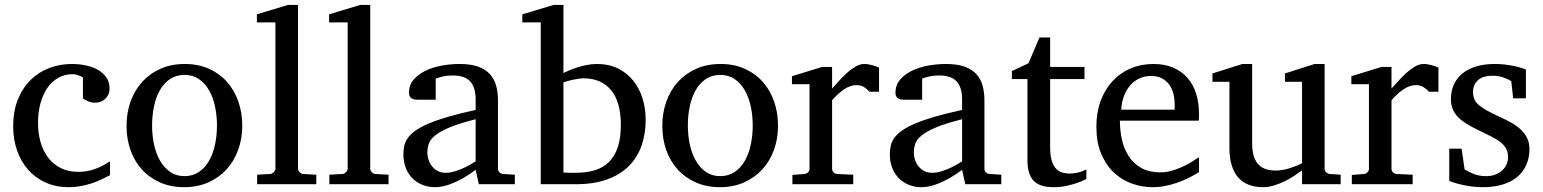

<svg xmlns="http://www.w3.org/2000/svg" viewBox="-20 -757 6339 789"><path d="M432.1 -37.1Q415 -28.3 396.2 -19.3Q377.4 -10.3 356.2 -3.4Q335 3.4 311.8 7.8Q288.6 12.2 263.2 12.2Q210.4 12.2 168.2 -6.6Q126 -25.4 96.2 -58.8Q66.4 -92.3 50.3 -138.2Q34.2 -184.1 34.2 -237.8Q34.2 -300.8 53.7 -348.6Q73.2 -396.5 106.4 -429Q139.6 -461.4 183.3 -477.8Q227.1 -494.1 274.9 -494.1Q307.6 -494.1 336.2 -487.5Q364.7 -481 385.5 -468.3Q406.2 -455.6 418.2 -437Q430.2 -418.5 430.2 -394Q430.2 -379.4 425 -368.4Q419.9 -357.4 411.6 -349.9Q403.3 -342.3 392.8 -338.6Q382.3 -335 371.1 -335Q354.5 -335 342.3 -340.6Q330.1 -346.2 320.8 -352.1V-439Q310.5 -444.8 299.6 -448.5Q288.6 -452.1 278.8 -452.1Q245.6 -452.1 219 -437Q192.4 -421.9 174.1 -395Q155.8 -368.2 146 -331.3Q136.2 -294.4 136.2 -251Q136.2 -209.5 146.7 -172.9Q157.2 -136.2 178 -109.1Q198.7 -82 229.7 -66.4Q260.7 -50.8 301.8 -50.8Q336.9 -50.8 368.4 -61.8Q399.9 -72.8 432.1 -94.2Z M871.6 -241.2Q871.6 -282.2 863.5 -319.8Q855.5 -357.4 838.9 -386.2Q822.3 -415 797.4 -432.1Q772.5 -449.2 738.8 -449.2Q704.1 -449.2 678.7 -432.1Q653.3 -415 637 -386.2Q620.6 -357.4 612.8 -319.8Q605 -282.2 605 -241.2Q605 -200.7 613 -163.1Q621.1 -125.5 637.7 -96.7Q654.3 -67.9 679.2 -50.5Q704.1 -33.2 737.8 -33.2Q772 -33.2 797.4 -50.3Q822.8 -67.4 839.1 -96.2Q855.5 -125 863.5 -162.6Q871.6 -200.2 871.6 -241.2ZM975.6 -240.2Q975.6 -187 958.7 -140.9Q941.9 -94.7 910.9 -60.8Q879.9 -26.9 835.7 -7.3Q791.5 12.2 736.8 12.2Q682.1 12.2 638.2 -7.1Q594.2 -26.4 563.5 -60.1Q532.7 -93.8 516.4 -139.9Q500 -186 500 -240.2Q500 -293.5 516.6 -339.8Q533.2 -386.2 564.5 -420.7Q595.7 -455.1 639.9 -474.6Q684.1 -494.1 739.7 -494.1Q795.4 -494.1 839.4 -474.1Q883.3 -454.1 913.6 -419.7Q943.8 -385.3 959.7 -339.1Q975.6 -293 975.6 -240.2Z M1036.6 0V-39.1L1089.8 -42Q1096.7 -42 1104.2 -49.1Q1111.8 -56.2 1111.8 -63V-665H1035.6V-698.2L1163.6 -736.8H1204.6V-63Q1204.6 -56.2 1211.7 -49.1Q1218.8 -42 1225.6 -42L1279.8 -39.1V0Z M1333.5 0V-39.1L1386.7 -42Q1393.6 -42 1401.1 -49.1Q1408.7 -56.2 1408.7 -63V-665H1332.5V-698.2L1460.4 -736.8H1501.5V-63Q1501.5 -56.2 1508.5 -49.1Q1515.6 -42 1522.5 -42L1576.7 -39.1V0Z M1934.6 -267.1Q1867.2 -250 1827.6 -233.4Q1788.1 -216.8 1767.8 -200Q1747.6 -183.1 1741.9 -165.8Q1736.3 -148.4 1736.3 -129.9Q1736.3 -114.3 1741.5 -99.4Q1746.6 -84.5 1756.1 -72.8Q1765.6 -61 1779.5 -54Q1793.5 -46.9 1811.5 -46.9Q1831.5 -46.9 1853.3 -54.2Q1875 -61.5 1893.1 -70.3Q1914.1 -80.6 1934.6 -94.2ZM1947.8 0 1934.6 -59.1Q1908.2 -39.1 1880.4 -23.4Q1868.2 -16.6 1854.5 -10.3Q1840.8 -3.9 1826.4 1.2Q1812 6.3 1797.1 9.3Q1782.2 12.2 1767.6 12.2Q1740.2 12.2 1716.6 2.9Q1692.9 -6.3 1675.3 -23.9Q1657.7 -41.5 1647.7 -66.4Q1637.7 -91.3 1637.7 -123Q1637.7 -141.6 1641.4 -158.2Q1645 -174.8 1656.2 -190.4Q1667.5 -206.1 1687.7 -220.5Q1708 -234.9 1741 -249Q1773.9 -263.2 1821.5 -277.1Q1869.1 -291 1934.6 -305.2V-348.1Q1934.6 -398.4 1912.1 -422.6Q1889.6 -446.8 1841.3 -446.8Q1814.9 -446.8 1796.4 -441.9Q1777.8 -437 1770.5 -434.1V-347.2H1697.8Q1690.9 -347.2 1684.3 -348.1Q1677.7 -349.1 1672.4 -352.3Q1667 -355.5 1663.8 -361.1Q1660.6 -366.7 1660.6 -376Q1660.6 -406.7 1679.2 -429Q1697.8 -451.2 1727.5 -465.8Q1757.3 -480.5 1794.4 -487.3Q1831.5 -494.1 1868.7 -494.1Q1915 -494.1 1945.6 -482.9Q1976.1 -471.7 1993.9 -451.7Q2011.7 -431.6 2019 -404.3Q2026.4 -377 2026.4 -344.2V-64Q2026.4 -54.7 2032.5 -48.8Q2038.6 -43 2047.4 -42L2095.7 -39.1V0Z M2633.3 -264.2Q2633.3 -207.5 2616.7 -159.4Q2600.1 -111.3 2565.2 -75.7Q2530.3 -40 2475.8 -20Q2421.4 0 2346.2 0H2202.1V-665H2126.5V-698.2L2255.4 -736.8H2295.4V-457Q2304.2 -460.9 2318.4 -467.3Q2332.5 -473.6 2350.8 -479.5Q2369.1 -485.4 2390.1 -489.7Q2411.1 -494.1 2433.1 -494.1Q2482.4 -494.1 2519.8 -475.6Q2557.1 -457 2582.5 -425.3Q2607.9 -393.6 2620.6 -351.8Q2633.3 -310.1 2633.3 -264.2ZM2531.2 -244.1Q2531.2 -338.4 2491 -386.7Q2450.7 -435.1 2378.4 -435.1Q2370.1 -435.1 2358.9 -433.6Q2347.7 -432.1 2336.2 -429.7Q2324.7 -427.2 2313.7 -424.3Q2302.7 -421.4 2295.4 -418.9V-47.9Q2303.7 -47.4 2312.5 -47.4Q2319.8 -46.9 2328.1 -46.9H2344.2Q2388.7 -46.9 2423.3 -57.1Q2458 -67.4 2481.9 -90.8Q2505.9 -114.3 2518.6 -151.9Q2531.2 -189.5 2531.2 -244.1Z M3073.2 -241.2Q3073.2 -282.2 3065.2 -319.8Q3057.1 -357.4 3040.5 -386.2Q3023.9 -415 2999 -432.1Q2974.1 -449.2 2940.4 -449.2Q2905.8 -449.2 2880.4 -432.1Q2855 -415 2838.6 -386.2Q2822.3 -357.4 2814.5 -319.8Q2806.6 -282.2 2806.6 -241.2Q2806.6 -200.7 2814.7 -163.1Q2822.8 -125.5 2839.4 -96.7Q2856 -67.9 2880.9 -50.5Q2905.8 -33.2 2939.5 -33.2Q2973.6 -33.2 2999 -50.3Q3024.4 -67.4 3040.8 -96.2Q3057.1 -125 3065.2 -162.6Q3073.2 -200.2 3073.2 -241.2ZM3177.2 -240.2Q3177.2 -187 3160.4 -140.9Q3143.6 -94.7 3112.5 -60.8Q3081.5 -26.9 3037.4 -7.3Q2993.2 12.2 2938.5 12.2Q2883.8 12.2 2839.8 -7.1Q2795.9 -26.4 2765.1 -60.1Q2734.4 -93.8 2718 -139.9Q2701.7 -186 2701.7 -240.2Q2701.7 -293.5 2718.3 -339.8Q2734.9 -386.2 2766.1 -420.7Q2797.4 -455.1 2841.6 -474.6Q2885.7 -494.1 2941.4 -494.1Q2997.1 -494.1 3041 -474.1Q3085 -454.1 3115.2 -419.7Q3145.5 -385.3 3161.4 -339.1Q3177.2 -293 3177.2 -240.2Z M3553.2 -379.9Q3543.5 -391.1 3530.8 -399.2Q3518.1 -407.2 3499.5 -407.2Q3475.1 -407.2 3450.2 -390.9Q3425.3 -374.5 3399.4 -345.2V-64Q3399.4 -54.7 3405.3 -48.8Q3411.1 -43 3420.4 -42L3486.3 -39.1V0H3236.3V-38.1L3285.6 -42Q3294.4 -43 3300.5 -48.8Q3306.6 -54.7 3306.6 -64V-411.1H3234.4V-443.8L3358.4 -481.9H3399.4V-393.1Q3410.2 -404.8 3425.5 -422.1Q3440.9 -439.5 3458.5 -455.6Q3476.1 -471.7 3494.9 -482.9Q3513.7 -494.1 3531.2 -494.1Q3539.1 -494.1 3547.9 -492.7Q3556.6 -491.2 3564.9 -489Q3573.2 -486.8 3580.3 -484.1Q3587.4 -481.4 3592.3 -479V-379.9Z M3933.6 -267.1Q3866.2 -250 3826.7 -233.4Q3787.1 -216.8 3766.8 -200Q3746.6 -183.1 3741 -165.8Q3735.4 -148.4 3735.4 -129.9Q3735.4 -114.3 3740.5 -99.4Q3745.6 -84.5 3755.1 -72.8Q3764.6 -61 3778.6 -54Q3792.5 -46.9 3810.5 -46.9Q3830.6 -46.9 3852.3 -54.2Q3874 -61.5 3892.1 -70.3Q3913.1 -80.6 3933.6 -94.2ZM3946.8 0 3933.6 -59.1Q3907.2 -39.1 3879.4 -23.4Q3867.2 -16.6 3853.5 -10.3Q3839.8 -3.9 3825.4 1.2Q3811 6.3 3796.1 9.3Q3781.2 12.2 3766.6 12.2Q3739.3 12.2 3715.6 2.9Q3691.9 -6.3 3674.3 -23.9Q3656.7 -41.5 3646.7 -66.4Q3636.7 -91.3 3636.7 -123Q3636.7 -141.6 3640.4 -158.2Q3644 -174.8 3655.3 -190.4Q3666.5 -206.1 3686.8 -220.5Q3707 -234.9 3740 -249Q3772.9 -263.2 3820.6 -277.1Q3868.2 -291 3933.6 -305.2V-348.1Q3933.6 -398.4 3911.1 -422.6Q3888.7 -446.8 3840.3 -446.8Q3814 -446.8 3795.4 -441.9Q3776.9 -437 3769.5 -434.1V-347.2H3696.8Q3689.9 -347.2 3683.3 -348.1Q3676.8 -349.1 3671.4 -352.3Q3666 -355.5 3662.8 -361.1Q3659.7 -366.7 3659.7 -376Q3659.7 -406.7 3678.2 -429Q3696.8 -451.2 3726.6 -465.8Q3756.3 -480.5 3793.5 -487.3Q3830.6 -494.1 3867.7 -494.1Q3914.1 -494.1 3944.6 -482.9Q3975.1 -471.7 3992.9 -451.7Q4010.7 -431.6 4018.1 -404.3Q4025.4 -377 4025.4 -344.2V-64Q4025.4 -54.7 4031.5 -48.8Q4037.6 -43 4046.4 -42L4094.7 -39.1V0Z M4444.3 -21Q4425.8 -11.7 4403.8 -4.4Q4385.3 2 4360.8 7.1Q4336.4 12.2 4309.6 12.2Q4252.9 12.2 4227.5 -14.2Q4202.1 -40.5 4202.1 -100.1V-432.1H4138.2V-464.8L4206.5 -497.1L4251.5 -603H4295.4V-481.9H4436.5V-432.1H4295.4V-152.8Q4295.4 -123 4300.5 -102.3Q4305.7 -81.5 4315.7 -68.6Q4325.7 -55.7 4340.6 -49.8Q4355.5 -43.9 4375.5 -43.9Q4390.1 -43.9 4402.6 -46.4Q4415 -48.8 4424.3 -52.2Q4435.1 -56.2 4444.3 -61Z M4907.2 -49.8Q4886.2 -36.6 4863.5 -25.4Q4840.8 -14.2 4816.7 -5.9Q4792.5 2.4 4767.6 7.3Q4742.7 12.2 4717.3 12.2Q4671.9 12.2 4629.9 -3.2Q4587.9 -18.6 4555.9 -49.3Q4523.9 -80.1 4504.6 -126.7Q4485.4 -173.3 4485.4 -235.8Q4485.4 -294.4 4502.9 -342Q4520.5 -389.6 4551.8 -423.6Q4583 -457.5 4626 -475.8Q4668.9 -494.1 4720.2 -494.1Q4766.6 -494.1 4801.8 -478.8Q4836.9 -463.4 4860.4 -436.3Q4883.8 -409.2 4895.5 -371.3Q4907.2 -333.5 4907.2 -289.1V-275.9Q4907.2 -268.1 4906.2 -261.2H4582Q4582 -223.1 4590.1 -185.1Q4598.1 -147 4617.2 -116.7Q4636.2 -86.4 4668.5 -67.6Q4700.7 -48.8 4749 -48.8Q4770.5 -48.8 4791.5 -54.4Q4812.5 -60.1 4832.8 -68.8Q4853 -77.6 4871.6 -88.6Q4890.1 -99.6 4907.2 -110.8ZM4807.1 -328.1Q4807.1 -353 4801.3 -374.3Q4795.4 -395.5 4783.4 -411.1Q4771.5 -426.8 4753.2 -435.8Q4734.9 -444.8 4710 -444.8Q4685.1 -444.8 4663.6 -435.3Q4642.1 -425.8 4625.7 -407.7Q4609.4 -389.6 4599.4 -364Q4589.4 -338.4 4587.4 -306.2H4807.1Z M5330.6 0V-57.1Q5317.9 -47.4 5299.6 -35.2Q5281.2 -22.9 5260 -12.5Q5238.8 -2 5215.6 5.1Q5192.4 12.2 5170.4 12.2Q5138.2 12.2 5112.5 2.7Q5086.9 -6.8 5069.1 -26.6Q5051.3 -46.4 5041.7 -76.9Q5032.2 -107.4 5032.2 -149.9V-420.9H4962.4V-455.1L5085.4 -494.1H5125.5V-168.9Q5125.5 -142.6 5130.6 -121.6Q5135.7 -100.6 5147.2 -85.9Q5158.7 -71.3 5177.2 -63.7Q5195.8 -56.2 5222.2 -56.2Q5237.3 -56.2 5252.9 -59.1Q5268.6 -62 5282.7 -66.7Q5296.9 -71.3 5309.3 -76.4Q5321.8 -81.5 5330.6 -85.9V-420.9H5260.3V-455.1L5382.3 -494.1H5423.3V-64Q5423.3 -54.7 5429.9 -48.8Q5436.5 -43 5445.3 -42L5489.3 -39.1V0Z M5852.1 -379.9Q5842.3 -391.1 5829.6 -399.2Q5816.9 -407.2 5798.3 -407.2Q5773.9 -407.2 5749 -390.9Q5724.1 -374.5 5698.2 -345.2V-64Q5698.2 -54.7 5704.1 -48.8Q5710 -43 5719.2 -42L5785.2 -39.1V0H5535.2V-38.1L5584.5 -42Q5593.3 -43 5599.4 -48.8Q5605.5 -54.7 5605.5 -64V-411.1H5533.2V-443.8L5657.2 -481.9H5698.2V-393.1Q5709 -404.8 5724.4 -422.1Q5739.7 -439.5 5757.3 -455.6Q5774.9 -471.7 5793.7 -482.9Q5812.5 -494.1 5830.1 -494.1Q5837.9 -494.1 5846.7 -492.7Q5855.5 -491.2 5863.8 -489Q5872.1 -486.8 5879.2 -484.1Q5886.2 -481.4 5891.1 -479V-379.9Z M6265.1 -145Q6265.1 -108.4 6252 -79.1Q6238.8 -49.8 6214.4 -29.5Q6189.9 -9.3 6154.3 1.5Q6118.7 12.2 6074.2 12.2Q6051.3 12.2 6029.5 9.5Q6007.8 6.8 5989.5 2.7Q5971.2 -1.5 5957 -5.9Q5942.9 -10.3 5935.5 -13.2V-146H5986.3L5998.5 -61Q6013.7 -51.3 6035.9 -42.2Q6058.1 -33.2 6087.4 -33.2Q6108.9 -33.2 6125.5 -39.8Q6142.1 -46.4 6153.6 -57.1Q6165 -67.9 6171.1 -81.8Q6177.2 -95.7 6177.2 -110.8Q6177.2 -131.8 6168.9 -146.7Q6160.6 -161.6 6145 -173.6Q6129.4 -185.5 6106.7 -196.8Q6084 -208 6055.2 -222.2Q6027.8 -235.4 6006.8 -248.3Q5985.8 -261.2 5971.4 -276.1Q5957 -291 5949.7 -308.8Q5942.4 -326.7 5942.4 -349.1Q5942.4 -382.3 5954.3 -409.2Q5966.3 -436 5989.3 -454.8Q6012.2 -473.6 6045.7 -483.9Q6079.1 -494.1 6122.6 -494.1Q6144.5 -494.1 6164.6 -491.7Q6184.6 -489.3 6201.2 -485.8Q6217.8 -482.4 6230.5 -478.5Q6243.2 -474.6 6250.5 -471.2V-353H6198.2L6190.4 -422.9Q6179.7 -431.2 6158.7 -438.5Q6137.7 -445.8 6114.3 -445.8Q6072.8 -445.8 6053 -427Q6033.2 -408.2 6033.2 -378.9Q6033.2 -361.8 6038.8 -349.1Q6044.4 -336.4 6057.4 -325.2Q6070.3 -314 6091.6 -302.2Q6112.8 -290.5 6144.5 -275.9Q6170.9 -264.2 6192.9 -251.5Q6214.8 -238.8 6231 -223.1Q6247.1 -207.5 6256.1 -188.5Q6265.1 -169.4 6265.1 -145Z"/></svg>

Font: BabelStone Ogham
Style: Italic
Weight: 400
Italic angle: -30°
Designer: Andrew West
Foundry: BabelStone
Version: Version 2.02 March 14, 2022